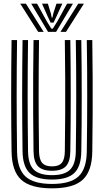

<svg xmlns="http://www.w3.org/2000/svg" viewBox="-20 -1019 568 1049"><path d="M264.2 10Q147.2 10 96 -36.8Q44.8 -83.5 43.2 -191Q42.2 -262 41.6 -336.2Q41 -410.5 41 -487.1Q41 -563.8 41.5 -642.1Q42 -720.5 43.2 -800H73.2Q72.2 -726.8 71.6 -650.8Q71 -574.8 71 -497.8Q71 -420.8 71.6 -343.8Q72.2 -266.8 73.2 -191.5Q74.5 -96.5 118.8 -55.2Q163 -14 264.2 -14Q365 -14 409 -55.2Q453 -96.5 454.2 -191.5Q455.2 -267 455.9 -343.4Q456.5 -419.8 456.5 -496.2Q456.5 -572.8 456 -648.9Q455.5 -725 454.2 -800H484.2Q485.8 -700 486.2 -598Q486.8 -496 486.2 -393.8Q485.8 -291.5 484.2 -191Q482.8 -83.5 431.8 -36.8Q380.8 10 264.2 10ZM264.2 -38Q179.2 -38 141.9 -73.8Q104.5 -109.5 103.2 -191.8Q102.2 -269.8 101.6 -346.4Q101 -423 101 -498.8Q101 -574.5 101.6 -649.8Q102.2 -725 103.2 -800H133.2Q132.2 -724.8 131.6 -649.1Q131 -573.5 131 -497.4Q131 -421.2 131.6 -345Q132.2 -268.8 133.2 -192.2Q134.2 -122.5 164.6 -92.2Q195 -62 264.2 -62Q333 -62 363.1 -92.2Q393.2 -122.5 394.2 -192.2Q395.2 -267.8 395.9 -344Q396.5 -420.2 396.5 -496.6Q396.5 -573 396 -649Q395.5 -725 394.2 -800H424.2Q425.5 -723.5 426 -647.2Q426.5 -571 426.5 -494.8Q426.5 -418.5 426 -342.8Q425.5 -267 424.2 -191.8Q423.2 -109.5 386 -73.8Q348.8 -38 264.2 -38ZM264.2 -86Q211 -86 187.5 -110.8Q164 -135.5 163.2 -192.8Q161.8 -296 161.2 -397.4Q160.8 -498.8 161.2 -599.2Q161.8 -699.8 163.2 -800H193.2Q192.2 -726.8 191.6 -650.9Q191 -575 191 -498.1Q191 -421.2 191.6 -344.5Q192.2 -267.8 193.2 -193Q193.8 -148.5 210.4 -129.2Q227 -110 264.2 -110Q301.2 -110 317.5 -129.2Q333.8 -148.5 334.2 -193Q335.8 -294 336.2 -395.6Q336.8 -497.2 336.2 -598.6Q335.8 -700 334.2 -800H364.2Q365.5 -723.2 366 -647Q366.5 -570.8 366.5 -494.8Q366.5 -418.8 366 -343.2Q365.5 -267.8 364.2 -192.8Q363.5 -135.5 340.2 -110.8Q317 -86 264.2 -86ZM90.5 -999H121.5L218.5 -845H188.5ZM150.5 -999H182.5L235.2 -903.2L260.5 -862.5H268.5L293.8 -903L346.5 -999H378.5L286.5 -845H242.5ZM209.5 -999H241.5L258.2 -944.5L262.5 -922.8H266.5L271 -944.5L288.5 -999H320.5L288.2 -928.2L272.5 -895.5H256.5L241 -928.2ZM407.5 -999H438.5L340.5 -845H310.5Z"/></svg>

Font: Big Shoulders Inline Text Thin Black
Style: Regular
Weight: 900
Version: Version 2.002